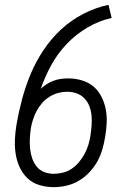

<svg xmlns="http://www.w3.org/2000/svg" viewBox="-20 -763 540 791"><path d="M201 8Q171 8 142.5 -0.5Q114 -9 93.5 -28.5Q73 -48 61 -74Q49 -100 44.5 -129.5Q40 -159 41.5 -189.5Q43 -220 48 -250Q57 -302 71 -354.5Q85 -407 106 -457.5Q127 -508 158.5 -555.5Q190 -603 231.5 -641.5Q273 -680 323.5 -706Q374 -732 427 -743L440 -689Q389 -678 341 -650Q293 -622 255 -582Q217 -542 191 -494.5Q165 -447 148 -397Q159 -408 172.5 -416.5Q186 -425 201 -430.5Q216 -436 231 -438Q246 -440 261 -440Q290 -440 317 -432Q344 -424 364.5 -407Q385 -390 397.5 -365.5Q410 -341 415.5 -313.5Q421 -286 419.5 -256.5Q418 -227 413 -198Q409 -173 401.5 -147Q394 -121 380.5 -97Q367 -73 347.5 -52.5Q328 -32 304 -18Q280 -4 253.5 2Q227 8 201 8ZM201 -47Q220 -47 240 -52Q260 -57 277 -69Q294 -81 307 -97Q320 -113 329.5 -131Q339 -149 344.5 -168Q350 -187 353 -206V-207Q356 -228 357.5 -248.5Q359 -269 357 -288.5Q355 -308 348 -326Q341 -344 327.5 -358Q314 -372 295.5 -378.5Q277 -385 256 -385Q238 -385 219.5 -380Q201 -375 184 -364.5Q167 -354 153.5 -338.5Q140 -323 131 -306Q122 -289 116 -270.5Q110 -252 107 -234Q104 -213 103 -192Q102 -171 104 -150.5Q106 -130 112.5 -111Q119 -92 131 -77Q143 -62 161.5 -54.5Q180 -47 201 -47Z"/></svg>

Font: Iosevka Curly Slab Light
Style: Italic
Weight: 300
Italic angle: -9°
Monospace: yes
Designer: Belleve Invis
Foundry: Belleve Invis
Version: Version 22.1.2; ttfautohint (v1.8.4)